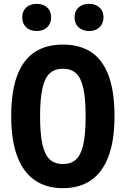

<svg xmlns="http://www.w3.org/2000/svg" viewBox="-20 -976 660 1008"><path d="M310.4 11.9Q223.7 11.9 163.1 -29.4Q102.6 -70.7 70.7 -154.8Q38.8 -238.9 38.8 -365.2Q38.8 -496.3 70.5 -580Q102.2 -663.6 162.5 -702.8Q222.9 -742 310.4 -742Q397.9 -742 458.1 -702.8Q518.2 -663.6 549.8 -580Q581.2 -496.3 581.2 -365.2Q581.2 -238.9 549.5 -154.8Q517.8 -70.7 457.5 -29.4Q397.2 11.9 310.4 11.9ZM310.4 -615.2Q267.7 -615.2 241.6 -591.5Q215.5 -567.9 203 -513.5Q190.4 -459 190.4 -365.3Q190.4 -271.2 203 -216.8Q215.5 -162.2 241.6 -138.6Q267.7 -114.9 310.4 -114.9Q353.2 -114.9 379 -138.6Q404.9 -162.2 417.2 -216.5Q429.6 -270.8 429.6 -365.3Q429.6 -459.4 417.2 -513.7Q404.9 -567.9 379 -591.5Q353.2 -615.2 310.4 -615.2ZM96.7 -884.9Q96.7 -917.7 117.6 -936.7Q138.5 -955.8 172.9 -955.8Q206.7 -955.8 227.6 -936.7Q248.5 -917.7 248.5 -885.1Q248.5 -852.5 227.6 -832.8Q206.7 -813.2 173 -813.2Q138.5 -813.2 117.6 -832.6Q96.7 -852.1 96.7 -884.9ZM371.5 -884.9Q371.5 -917.7 392.4 -936.7Q413.3 -955.8 447.8 -955.8Q481.5 -955.8 502.4 -936.7Q523.3 -917.7 523.3 -885.1Q523.3 -852.5 502.4 -832.8Q481.5 -813.2 447.8 -813.2Q413.3 -813.2 392.4 -832.6Q371.5 -852.1 371.5 -884.9Z"/></svg>

Font: Monaspace Neon Var
Style: Regular
Weight: 400
Designer: Riley Cran and the Lettermatic Team
Version: Version 1.000 (Monaspace Neon Var)